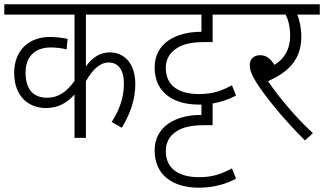

<svg xmlns="http://www.w3.org/2000/svg" viewBox="-20 -642 1509 894"><path d="M668 -574V-622H0V-574H327V-265C288 -211 247 -186 198 -187C141 -187 99 -220 99 -304C99 -380 144 -421 217 -421C244 -421 270 -417 290 -412L295 -461C276 -465 243 -470 213 -470C114 -470 46 -407 46 -303C46 -192 114 -139 194 -139C256 -139 295 -167 327 -202V0H380V-264C414 -324 450 -351 485 -351C532 -351 557 -316 557 -251C557 -184 533 -125 500 -74L547 -47C586 -111 610 -178 610 -250C610 -348 558 -398 491 -398C448 -398 412 -377 380 -333V-574Z M906 -155C910 -155 914 -155 918 -155V-107C794 -107 700 -51 700 59C700 170 781 232 906 232C972 232 1030 216 1079 190L1060 142C1010 169 968 183 907 183C813 183 752 144 752 61C752 21 770 -10 801 -30C833 -51 875 -59 933 -59H970V-160C1010 -167 1047 -180 1079 -197L1060 -245C1010 -218 968 -204 907 -204C813 -204 752 -242 752 -326C752 -366 771 -397 801 -416C833 -438 875 -446 933 -446H970V-574H1114V-622H654V-574H918V-494C794 -494 700 -438 700 -328C700 -216 781 -155 906 -155Z M1437 -22C1362 -91 1282 -184 1228 -264C1310 -301 1383 -355 1383 -470C1383 -510 1375 -549 1364 -574H1469V-622H1101V-574H1310C1321 -553 1331 -519 1331 -476C1331 -413 1304 -368 1258 -340C1239 -370 1219 -385 1191 -385C1160 -385 1143 -365 1143 -340C1143 -319 1149 -299 1170 -264C1207 -203 1296 -91 1400 12Z"/></svg>

Font: Noto Sans Devanagari UI SemiCondensed Light
Style: Regular
Weight: 300
Width: 4
Designer: Jelle Bosma - Monotype Design Team
Foundry: Monotype Imaging Inc.
Version: Version 2.004